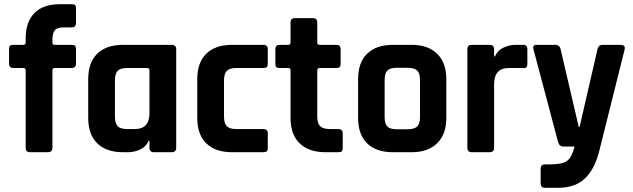

<svg xmlns="http://www.w3.org/2000/svg" viewBox="-20 -723 3005 912"><path d="M240 -510H320Q332 -510 336.5 -505.5Q341 -501 341 -490V-421Q341 -400 320 -400H240Q229 -400 229 -389V-21Q229 0 207 0H123Q102 0 102 -21V-389Q102 -400 90 -400H44Q23 -400 23 -421V-490Q23 -502 27.5 -506Q32 -510 44 -510H90Q102 -510 102 -521V-540Q102 -619 143.5 -661Q185 -703 264 -703H321Q333 -703 337 -698.5Q341 -694 341 -683V-614Q341 -593 321 -593H284Q252 -593 240.5 -579.5Q229 -566 229 -534V-521Q229 -510 240 -510Z M588 0H564Q485 0 442 -42Q399 -84 399 -163V-347Q399 -426 442 -468Q485 -510 564 -510H795Q817 -510 817 -489V-21Q817 0 795 0H711Q690 0 690 -21V-54H686Q675 -27 647 -13.5Q619 0 588 0ZM690 -186V-389Q690 -400 678 -400H584Q552 -400 539 -386.5Q526 -373 526 -341V-169Q526 -137 539 -123.5Q552 -110 584 -110H621Q690 -110 690 -186Z M1252 -89V-20Q1252 -9 1247.5 -4.5Q1243 0 1231 0H1082Q1003 0 960 -42Q917 -84 917 -163V-347Q917 -426 960 -468Q1003 -510 1082 -510H1231Q1252 -510 1252 -489V-420Q1252 -409 1247.5 -404.5Q1243 -400 1231 -400H1102Q1071 -400 1057.5 -386.5Q1044 -373 1044 -341V-169Q1044 -137 1057.5 -123.5Q1071 -110 1102 -110H1231Q1252 -110 1252 -89Z M1349 -400H1309Q1297 -400 1292.5 -404Q1288 -408 1288 -420V-489Q1288 -510 1309 -510H1349Q1360 -510 1360 -521V-616Q1360 -637 1382 -637H1466Q1487 -637 1487 -616V-521Q1487 -510 1499 -510H1577Q1598 -510 1598 -489V-420Q1598 -409 1593.5 -404.5Q1589 -400 1577 -400H1499Q1487 -400 1487 -389V-168Q1487 -137 1501 -123.5Q1515 -110 1547 -110H1587Q1608 -110 1608 -89V-20Q1608 -9 1603.5 -4.5Q1599 0 1587 0H1526Q1447 0 1403.5 -42Q1360 -84 1360 -162V-389Q1360 -400 1349 -400Z M1935 0H1846Q1767 0 1724 -42Q1681 -84 1681 -163V-347Q1681 -426 1724 -468Q1767 -510 1846 -510H1935Q2013 -510 2056.5 -467.5Q2100 -425 2100 -347V-163Q2100 -85 2056.5 -42.5Q2013 0 1935 0ZM1865 -109H1916Q1948 -109 1961.5 -122Q1975 -135 1975 -167V-343Q1975 -375 1961.5 -388Q1948 -401 1916 -401H1865Q1833 -401 1820 -388Q1807 -375 1807 -343V-167Q1807 -135 1820 -122Q1833 -109 1865 -109Z M2306 0H2221Q2200 0 2200 -21V-489Q2200 -510 2221 -510H2306Q2327 -510 2327 -489V-455H2331Q2342 -482 2370 -496Q2398 -510 2429 -510H2465Q2485 -510 2485 -489V-420Q2485 -408 2480.5 -403.5Q2476 -399 2465 -400H2396Q2327 -400 2327 -322V-21Q2327 0 2306 0Z M2632 169H2568Q2548 169 2548 147V80Q2548 58 2568 58H2589Q2652 58 2674.5 40.5Q2697 23 2709 -27H2656Q2637 -27 2631 -48L2514 -489Q2508 -510 2529 -510H2618Q2638 -510 2643 -489L2729 -120H2733L2818 -489Q2822 -510 2843 -510H2927Q2952 -510 2947 -488L2825 0Q2803 83 2757 126Q2711 169 2632 169Z"/></svg>

Font: Rajdhani
Style: Bold
Weight: 700
Designer: Satya Rajpurohit, Jyotish Sonowal
Foundry: Indian Type Foundry
Version: Version 1.201 February 1, 2022